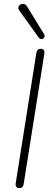

<svg xmlns="http://www.w3.org/2000/svg" viewBox="-20 -962 274 988"><path d="M79 6Q69 6 64 -0.5Q59 -7 61 -20L167 -689Q169 -700 174.5 -705.5Q180 -711 190 -711Q200 -711 205 -704.5Q210 -698 208 -685L102 -16Q101 -6 95.5 0Q90 6 79 6ZM179 -769 80 -907Q74 -915 74.5 -922.5Q75 -930 80 -935Q85 -940 92 -941.5Q99 -943 106.5 -940.5Q114 -938 119 -929L207 -786Q211 -779 209 -773Q207 -767 202 -763.5Q197 -760 190.5 -761Q184 -762 179 -769Z"/></svg>

Font: Nunito ExtraLight ExtraLight
Style: Italic
Weight: 250
Italic angle: -9°
Version: Version 3.602